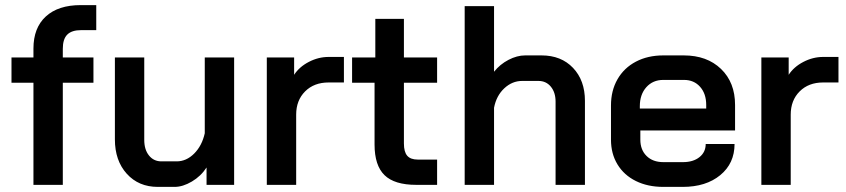

<svg xmlns="http://www.w3.org/2000/svg" viewBox="-20 -724 3312 752"><path d="M111 -400H25V-499H111V-534Q111 -615 159.5 -659.5Q208 -704 296 -704H357V-606H298Q261 -606 243.5 -588.5Q226 -571 226 -533V-499H346V-400H226V0H111Z M430 -178V-499H545V-176Q545 -138 563.5 -115Q582 -92 612 -92H672Q710 -92 740.5 -122.5Q771 -153 782 -202V-499H897V0H789V-68Q767 -34 731.5 -13Q696 8 664 8H598Q523 8 476.5 -43.5Q430 -95 430 -178Z M1025 -499H1132V-431Q1152 -462 1189.5 -481.5Q1227 -501 1267 -501H1327V-401H1267Q1210 -401 1175 -366Q1140 -331 1140 -275V0H1025Z M1447 -158V-400H1359V-499H1450V-650H1562V-499H1692V-400H1562V-162Q1562 -129 1575 -114Q1588 -99 1616 -99H1692V0H1610Q1525 0 1486 -38Q1447 -76 1447 -158Z M1800 -700H1915V-443Q1938 -472 1971.5 -489.5Q2005 -507 2037 -507H2101Q2178 -507 2224.5 -458Q2271 -409 2271 -329V0H2156V-326Q2156 -362 2137.5 -384.5Q2119 -407 2089 -407H2025Q1986 -407 1955 -378Q1924 -349 1915 -302V0H1800Z M2373 -177V-311Q2373 -369 2398.5 -413.5Q2424 -458 2470.5 -482.5Q2517 -507 2578 -507H2658Q2749 -507 2804 -454Q2859 -401 2859 -313V-213H2488V-177Q2488 -137 2512.5 -113Q2537 -89 2578 -89H2655Q2695 -89 2719.5 -108.5Q2744 -128 2744 -160H2857Q2857 -84 2801 -38Q2745 8 2654 8H2578Q2517 8 2470.5 -15Q2424 -38 2398.5 -80Q2373 -122 2373 -177ZM2746 -299V-313Q2746 -357 2722 -384Q2698 -411 2659 -411H2578Q2537 -411 2511.5 -382.5Q2486 -354 2486 -308V-299Z M2962 -499H3069V-431Q3089 -462 3126.5 -481.5Q3164 -501 3204 -501H3264V-401H3204Q3147 -401 3112 -366Q3077 -331 3077 -275V0H2962Z"/></svg>

Font: Bai Jamjuree SemiBold
Style: Regular
Weight: 600
Version: Version 1.000; ttfautohint (v1.6)